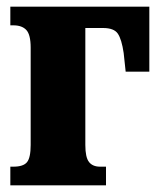

<svg xmlns="http://www.w3.org/2000/svg" viewBox="-20 -556 484 576"><path d="M11 -56H20Q50 -56 61 -69.5Q72 -83 72 -121V-413Q72 -452 59 -466Q46 -480 20 -480H11V-536H428V-341H357L351 -397Q345 -438 333.5 -455Q322 -472 289 -472H236V-121Q236 -84 247 -70Q258 -56 280 -56H298V0H11Z"/></svg>

Font: Noto Serif CondBlack
Style: Regular
Weight: 900
Width: 3
Designer: Monotype Design Team
Foundry: Monotype Imaging Inc.
Version: Version 1.001